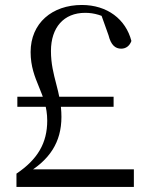

<svg xmlns="http://www.w3.org/2000/svg" viewBox="-20 -737 590 757"><path d="M48.4 -316H427.9V-355.7H48.4ZM44.9 0H507.8V-69.3H103.3V-83.7L81.2 -51C176.1 -105.5 222.2 -176.8 222.2 -276C222.2 -377.6 180.9 -435.8 180.9 -535.9C180.9 -628.7 231.5 -686.4 315.7 -686.4C352 -686.4 383.9 -676.8 429.3 -651.5L375.8 -687.8L407.9 -597.9C417.5 -559 434.9 -545.1 457.7 -545.1C476.2 -545.1 490.7 -555.4 498.1 -575.4C476 -661.2 402.8 -717.4 302.7 -717.4C185.7 -717.4 100.7 -645.9 100.7 -531.7C100.7 -418.6 166.2 -369.9 166.2 -261.2C166.2 -173.5 128.7 -108.7 44.9 -52.4Z"/></svg>

Font: Source Han Serif TW VF
Style: Regular
Weight: 250
Designer: Ryoko NISHIZUKA 西塚涼子 (kana & ideographs); Frank Grießhammer (Latin, Greek & Cyrillic); Wenlong ZHANG 张文龙 (bopomofo); San
Foundry: Adobe
Version: Version 2.002;hotconv 1.1.0;makeotfexe 2.6.0